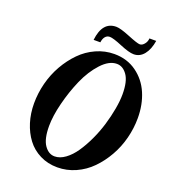

<svg xmlns="http://www.w3.org/2000/svg" viewBox="-150 -930 926 1050"><g transform="rotate(20 313.5 -404.5)"><path d="M485.8 -710.9Q459 -710.9 405.3 -733.4Q351.6 -755.9 332 -755.9Q316.4 -755.9 306.2 -744.1Q295.9 -732.4 293 -710H253.9Q266.1 -819.8 346.7 -819.8Q370.6 -819.8 427.5 -796.6Q484.4 -773.4 499 -773.4Q512.7 -773.4 524.9 -788.1Q537.1 -802.7 538.1 -821.8H577.6Q569.3 -770 545.4 -740.5Q521.5 -710.9 485.8 -710.9ZM305.2 13.2Q249 13.2 203.4 -9.8Q157.7 -32.7 128.2 -72Q98.6 -111.3 82.5 -162.8Q66.4 -214.4 66.4 -272.9Q66.4 -332 81.5 -390.9Q96.7 -449.7 125.7 -500.7Q154.8 -551.8 193.6 -591.3Q232.4 -630.9 283 -653.6Q333.5 -676.3 388.2 -676.3Q462.4 -676.3 517.6 -636.5Q572.8 -596.7 600.1 -532.7Q627.4 -468.8 627.4 -390.1Q627.4 -331.1 612.3 -272.2Q597.2 -213.4 568.1 -162.4Q539.1 -111.3 500.2 -71.8Q461.4 -32.2 410.6 -9.5Q359.9 13.2 305.2 13.2ZM270.5 -38.1Q301.3 -38.1 332 -60.5Q362.8 -83 387.9 -119.9Q413.1 -156.7 435.3 -204.1Q457.5 -251.5 472.4 -301Q487.3 -350.6 495.8 -398.4Q504.4 -446.3 504.4 -484.4Q504.4 -559.1 479.5 -594.7Q454.6 -630.4 418.9 -630.4Q374 -630.4 329.6 -582.3Q285.2 -534.2 254.6 -464.4Q224.1 -394.5 205.1 -318.4Q186 -242.2 186 -184.1Q186 -109.4 210.7 -73.7Q235.4 -38.1 270.5 -38.1Z"/></g></svg>

Font: Elstob 6pt
Style: Italic
Weight: 700
Italic angle: -20°
Designer: Peter S. Baker
Version: Version 1.015